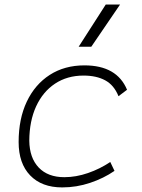

<svg xmlns="http://www.w3.org/2000/svg" viewBox="-20 -815 626 845"><path d="M263.2 -35.2Q314.5 -35.2 367.4 -53.5Q420.4 -71.8 465.3 -102.1L483.9 -63Q436.5 -30.3 376.7 -10.3Q316.9 9.8 253.9 9.8Q163.6 9.8 112.8 -43Q62 -95.7 62 -189.9Q62 -292 97.9 -367.7Q133.8 -443.4 199 -485.4Q264.2 -527.3 351.6 -527.3Q494.6 -527.3 539.1 -419.9L501.5 -391.6Q481.9 -440.4 443.1 -461.4Q404.3 -482.4 347.7 -482.4Q275.9 -482.4 222.2 -446.8Q168.5 -411.1 138.9 -346.7Q109.4 -282.2 108.9 -195.8Q109.9 -120.1 150.4 -77.6Q190.9 -35.2 263.2 -35.2ZM326.2 -609.4 445.3 -794.9H508.3L381.8 -609.4Z"/></svg>

Font: Cascadia Mono NF ExtraLight
Style: Italic
Weight: 200
Italic angle: -10°
Monospace: yes
Designer: Aaron Bell
Foundry: Saja Typeworks
Version: Version 2404.023; ttfautohint (v1.8.4)